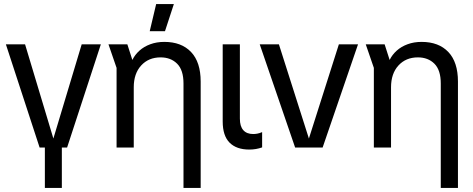

<svg xmlns="http://www.w3.org/2000/svg" viewBox="-20 -730 2338 950"><path d="M176 0 9.1 -510.7H104L244.1 -44.6L384.2 -510.7H479L312 0ZM202 200V-11.1H286V200Z M887.9 200V-317Q887.9 -383.4 856.4 -414.8Q824.9 -446.1 774.7 -446.1Q715.2 -446.1 678.5 -406Q641.8 -365.9 641.8 -298V0H556.8V-394.1L516.7 -510.7H610.1L634.9 -433.4Q647.6 -459.3 670 -479.5Q692.4 -499.6 723.7 -511.1Q755 -522.7 793 -522.7Q877.8 -522.7 925.3 -472.7Q972.9 -422.7 972.9 -326.4V200ZM720.8 -575.6 752.7 -710H840.3L796.3 -575.6Z M1213.3 10Q1150.2 10 1116 -24.1Q1081.9 -58.3 1081.9 -129V-510.7H1166.9V-142.9Q1166.9 -105.2 1183.8 -86Q1200.7 -66.8 1233 -66.8Q1241.8 -66.8 1252.8 -68.7Q1263.7 -70.6 1277 -76.3V-0.7Q1261.5 4.7 1246.2 7.3Q1230.9 10 1213.3 10Z M1440.3 0 1265.1 -510.7H1360L1508.4 -44.6L1656.7 -510.7H1751.5L1576.3 0Z M2160.9 200V-317Q2160.9 -383.4 2129.4 -414.8Q2097.9 -446.1 2047.7 -446.1Q1988.2 -446.1 1951.5 -406Q1914.8 -365.9 1914.8 -298V0H1829.8V-394.1L1789.7 -510.7H1883.1L1907.9 -433.4Q1920.6 -459.3 1943 -479.5Q1965.4 -499.6 1996.7 -511.1Q2028 -522.7 2066 -522.7Q2150.8 -522.7 2198.3 -472.7Q2245.9 -422.7 2245.9 -326.4V200Z"/></svg>

Font: TikTok Sans Light
Style: Regular
Weight: 300
Version: Version 4.000